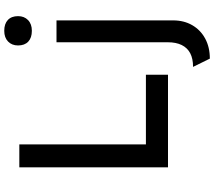

<svg xmlns="http://www.w3.org/2000/svg" viewBox="-72 -739 1008 904"><g transform="rotate(-90 432.0 -287.0)"><path d="M96 0V-700H204V-104H532V0ZM569 118Q608 118 633.5 104.5Q659 91 672 64.5Q685 38 685 -1V-525H788V24Q788 75 765.5 114Q743 153 702.5 175Q662 197 608 197ZM670 -706Q670 -735 688.5 -753Q707 -771 739 -771Q772 -771 790 -754Q808 -737 808 -706Q808 -677 789.5 -659Q771 -641 739 -641Q706 -641 688 -658Q670 -675 670 -706Z"/></g></svg>

Font: Our Lexend
Style: Regular
Weight: 400
Designer: Bonnie Shaver-Troup, Thomas Jockin
Foundry: Lexend
Version: Version 1.007